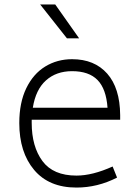

<svg xmlns="http://www.w3.org/2000/svg" viewBox="-20 -829 612 866"><path d="M67 0ZM123 -275Q123 -168 171.5 -102.5Q220 -37 325 -37Q397 -37 488 -78L508 -28Q420 17 325 17Q201 17 134 -62.5Q67 -142 67 -274Q67 -366 98.5 -431Q130 -496 184 -529Q238 -562 305 -562Q406 -562 463.5 -497Q521 -432 522 -310V-289H123ZM128 -343H465Q459 -428 420 -468Q381 -508 305 -508Q234 -508 187.5 -466.5Q141 -425 128 -343ZM161 -809H229L337 -656H282Z"/></svg>

Font: Biryani UltraLight
Style: Regular
Weight: 250
Designer: Dan Reynolds and Mathieu Réguer
Foundry: Dan Reynolds and Mathieu Réguer
Version: Version 1.003; ttfautohint (v1.1) -l 5 -r 5 -G 72 -x 0 -D la